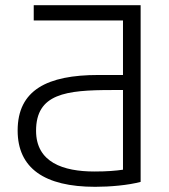

<svg xmlns="http://www.w3.org/2000/svg" viewBox="-20 -713 652 740"><path d="M48 -210C48 -65 151 7 347 7C403 7 474 1 522 -12V-693H110V-634H454V-424H359C162 -424 48 -366 48 -210ZM119 -209C119 -352 234 -366 411 -366H454V-59C428 -55 393 -52 344 -52C224 -52 119 -87 119 -209Z"/></svg>

Font: Repo Light
Style: Regular
Weight: 300
Designer: Stefan Peev
Foundry: Context Ltd
Version: Version 001.502